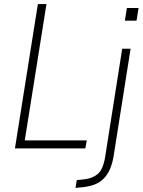

<svg xmlns="http://www.w3.org/2000/svg" viewBox="-20 -725 697 938"><path d="M53 0 165 -705H207L101 -39H404L397 0ZM590 -624 600 -686H657L647 -624ZM349 193 355 155 392 151Q431 147 457.5 125Q484 103 494 40L577 -487H618L535 38Q529 74 517.5 100.5Q506 127 488 146Q470 165 445.5 175Q421 185 389 189Z"/></svg>

Font: Nunito Sans 10pt Condensed ExtraLight
Style: Italic
Weight: 250
Width: 3
Italic angle: -9°
Designer: Vernon Adams
Foundry: Vernon Adams
Version: Version 3.101;gftools[0.9.27]